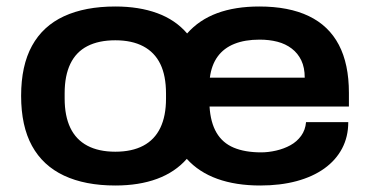

<svg xmlns="http://www.w3.org/2000/svg" viewBox="-20 -559 1139 591"><path d="M335 12Q242 12 177 -18.5Q112 -49 78.5 -110Q45 -171 45 -264Q45 -357 78.5 -418Q112 -479 177 -509Q242 -539 335 -539Q408 -539 464 -518.5Q520 -498 556 -456Q593 -498 648.5 -518.5Q704 -539 778 -539Q869 -539 930.5 -509.5Q992 -480 1023 -421Q1054 -362 1054 -273V-231H625Q628 -182 646.5 -150.5Q665 -119 699.5 -104.5Q734 -90 784 -90Q806 -90 830 -95.5Q854 -101 874 -112Q894 -123 907 -141Q920 -159 922 -183H1052Q1052 -138 1033 -102Q1014 -66 978.5 -40.5Q943 -15 893 -1.5Q843 12 781 12Q706 12 649 -8.5Q592 -29 555 -70Q519 -29 463.5 -8.5Q408 12 335 12ZM335 -92Q386 -92 421 -110.5Q456 -129 473.5 -165.5Q491 -202 491 -255V-271Q491 -326 473.5 -362Q456 -398 421 -416.5Q386 -435 335 -435Q284 -435 249 -417Q214 -399 196.5 -362.5Q179 -326 179 -272V-256Q179 -202 196.5 -165.5Q214 -129 249 -110.5Q284 -92 335 -92ZM626 -320H918Q918 -351 907.5 -373Q897 -395 878 -409.5Q859 -424 834 -430.5Q809 -437 779 -437Q734 -437 701.5 -424Q669 -411 650 -385Q631 -359 626 -320Z"/></svg>

Font: Archivo SemiBold SemiExpanded
Style: Regular
Weight: 600
Width: 6
Version: Version 2.001